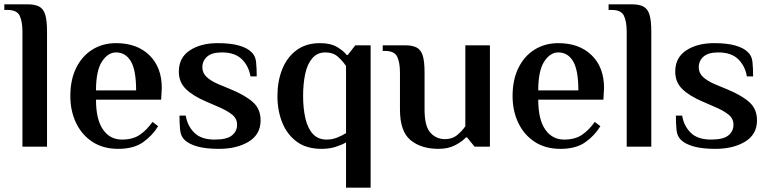

<svg xmlns="http://www.w3.org/2000/svg" viewBox="-35 -680 3566 890"><path d="M69 0V-534Q69 -579 56.5 -606.5Q44 -634 -1 -634H-15V-660H93Q128 -660 147.5 -649Q167 -638 175 -611Q183 -584 183 -534V0Z M513 10Q443 10 393.5 -22.5Q344 -55 317.5 -110.5Q291 -166 291 -235Q291 -310 318 -365Q345 -420 393 -450Q441 -480 503 -480Q600 -480 657.5 -424Q715 -368 715 -272L712 -218H410Q410 -126 442.5 -79.5Q475 -33 530 -33Q581 -33 613.5 -55.5Q646 -78 672 -115L698 -95Q672 -52 628.5 -21Q585 10 513 10ZM410 -261H596Q596 -355 571.5 -396Q547 -437 503 -437Q465 -437 437.5 -394.5Q410 -352 410 -261Z M980 10Q919 10 880 -1Q841 -12 821 -31Q803 -48 800 -77Q797 -106 797 -144H826Q834 -96 866 -64.5Q898 -33 960 -33Q1017 -33 1040.5 -52.5Q1064 -72 1064 -102Q1064 -131 1039.5 -150Q1015 -169 974 -186L919 -210Q860 -235 827 -267Q794 -299 794 -348Q794 -413 845 -446.5Q896 -480 974 -480Q1034 -480 1072.5 -469Q1111 -458 1130 -439Q1149 -422 1152 -393Q1155 -364 1155 -326H1126Q1118 -374 1086 -405.5Q1054 -437 994 -437Q947 -437 925 -417.5Q903 -398 903 -368Q903 -342 922.5 -323.5Q942 -305 977 -290L1037 -265Q1104 -237 1138.5 -205.5Q1173 -174 1173 -122Q1173 -57 1118 -23.5Q1063 10 980 10Z M1569 190V-20Q1551 -9 1521.5 0.5Q1492 10 1456 10Q1386 10 1341 -23Q1296 -56 1273.5 -111.5Q1251 -167 1251 -235Q1251 -303 1273 -358.5Q1295 -414 1339 -447Q1383 -480 1449 -480Q1498 -480 1528.5 -461.5Q1559 -443 1572 -425H1577L1612 -470H1683V190ZM1480 -33Q1505 -33 1528.5 -42.5Q1552 -52 1569 -63V-374Q1555 -395 1532.5 -416Q1510 -437 1473 -437Q1436 -437 1413 -410.5Q1390 -384 1380 -338.5Q1370 -293 1370 -235Q1370 -178 1380.5 -132Q1391 -86 1415 -59.5Q1439 -33 1480 -33Z M1998 10Q1917 10 1868 -30.5Q1819 -71 1819 -172V-344Q1819 -389 1806.5 -416.5Q1794 -444 1749 -444H1739V-470H1843Q1878 -470 1897.5 -459Q1917 -448 1925 -421Q1933 -394 1933 -344V-172Q1933 -95 1960 -65Q1987 -35 2028 -35Q2062 -35 2085.5 -55Q2109 -75 2122 -95V-470H2236V0H2165L2130 -43H2125Q2106 -23 2074 -6.5Q2042 10 1998 10Z M2563 10Q2493 10 2443.5 -22.5Q2394 -55 2367.5 -110.5Q2341 -166 2341 -235Q2341 -310 2368 -365Q2395 -420 2443 -450Q2491 -480 2553 -480Q2650 -480 2707.5 -424Q2765 -368 2765 -272L2762 -218H2460Q2460 -126 2492.5 -79.5Q2525 -33 2580 -33Q2631 -33 2663.5 -55.5Q2696 -78 2722 -115L2748 -95Q2722 -52 2678.5 -21Q2635 10 2563 10ZM2460 -261H2646Q2646 -355 2621.5 -396Q2597 -437 2553 -437Q2515 -437 2487.5 -394.5Q2460 -352 2460 -261Z M2870 0V-534Q2870 -579 2857.5 -606.5Q2845 -634 2800 -634H2786V-660H2894Q2929 -660 2948.5 -649Q2968 -638 2976 -611Q2984 -584 2984 -534V0Z M3281 10Q3220 10 3181 -1Q3142 -12 3122 -31Q3104 -48 3101 -77Q3098 -106 3098 -144H3127Q3135 -96 3167 -64.5Q3199 -33 3261 -33Q3318 -33 3341.5 -52.5Q3365 -72 3365 -102Q3365 -131 3340.5 -150Q3316 -169 3275 -186L3220 -210Q3161 -235 3128 -267Q3095 -299 3095 -348Q3095 -413 3146 -446.5Q3197 -480 3275 -480Q3335 -480 3373.5 -469Q3412 -458 3431 -439Q3450 -422 3453 -393Q3456 -364 3456 -326H3427Q3419 -374 3387 -405.5Q3355 -437 3295 -437Q3248 -437 3226 -417.5Q3204 -398 3204 -368Q3204 -342 3223.5 -323.5Q3243 -305 3278 -290L3338 -265Q3405 -237 3439.5 -205.5Q3474 -174 3474 -122Q3474 -57 3419 -23.5Q3364 10 3281 10Z"/></svg>

Font: El Messiri SemiBold
Style: Regular
Weight: 600
Designer: Mohamed Gaber
Foundry: Kief Type Foundry
Version: Version 2.020; ttfautohint (v1.8.3)